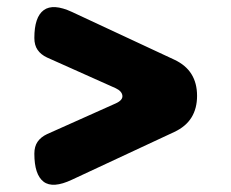

<svg xmlns="http://www.w3.org/2000/svg" viewBox="-20 -595 640 531"><path d="M179 -98Q126 -73 100.5 -92.5Q75 -112 75 -170Q75 -190 84 -203Q93 -216 110 -224L300 -309Q320 -318 318.5 -330.5Q317 -343 300 -351L110 -436Q93 -444 84 -457Q75 -470 75 -490Q75 -548 101 -567Q127 -586 179 -562L462 -430Q494 -415 509.5 -390Q525 -365 525 -330Q525 -295 509.5 -270Q494 -245 462 -230Z"/></svg>

Font: Maple Mono ExtraBold
Style: Regular
Weight: 800
Monospace: yes
Designer: subframe7536
Version: Version 7.000